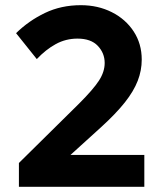

<svg xmlns="http://www.w3.org/2000/svg" viewBox="-20 -721 640 741"><path d="M42 -593Q91 -641 153.5 -671Q216 -701 292 -701Q358 -701 411.5 -674Q465 -647 496 -599.5Q527 -552 527 -491Q527 -449 511.5 -409Q496 -369 462 -326Q428 -283 371 -231L252 -123H537V0H53V-92L285 -321Q340 -376 362 -410Q384 -444 384 -478Q384 -516 357.5 -544Q331 -572 279 -572Q234 -572 195.5 -551Q157 -530 122 -493Z"/></svg>

Font: Radio Canada SemiBold
Style: Regular
Weight: 600
Designer: Charles Daoud, Etienne Aubert Bonn, Alexandre Saumier Demers, Jacques Le Bailly
Foundry: Radio-Canada
Version: Version 2.104; ttfautohint (v1.8.4.7-5d5b);gftools[0.9.28.de